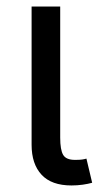

<svg xmlns="http://www.w3.org/2000/svg" viewBox="-20 -566 315 590"><path d="M199.7 3.9Q138.2 3.9 107.7 -29.1Q77.1 -62 77.1 -121.1V-545.9H165V-143.1Q165 -105.5 174.1 -90.1Q183.1 -74.7 210.4 -74.7Q224.6 -74.7 231.9 -75.7Q239.3 -76.7 245.6 -78.6L263.2 -4.4Q251.5 -1 234.4 1.5Q217.3 3.9 199.7 3.9Z"/></svg>

Font: Inter
Style: Regular
Weight: 400
Designer: Rasmus Andersson
Foundry: rsms
Version: Version 4.001;git-9221beed3